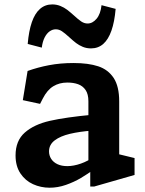

<svg xmlns="http://www.w3.org/2000/svg" viewBox="-20 -843 660 874"><path d="M390.8 -83.9 382.4 -97V-382.1Q382.4 -414.3 369.7 -433.1Q356.9 -451.9 335.6 -459.6Q314.2 -467.3 286.2 -467.2Q250.4 -467.2 222.7 -450.4Q195 -433.7 175.1 -394.9L162.4 -370.2L83.9 -387.1L105.6 -519.9Q152 -536.5 203.4 -546.3Q254.8 -556.1 314.6 -556.1Q382.1 -556.1 427.2 -541.2Q472.3 -526.2 497.5 -488Q522.6 -449.8 522.6 -381.3V-118.3L500.5 -145.9L592.5 -123.5V-46.6L409.1 6H390.8ZM50.8 -135.4Q50.8 -202.5 92.9 -239.5Q135.1 -276.6 207.2 -293Q279.4 -309.3 400.2 -320.6L399.5 -248.5Q342 -244.1 298.4 -233.8Q254.8 -223.5 229 -204Q203.2 -184.4 203.2 -153.8Q203.2 -135.2 213 -119.8Q222.9 -104.4 241.6 -95.6Q260.2 -86.8 286.4 -86.8Q315.3 -86.8 348.3 -98.4Q381.3 -110 410.6 -131.7V-74.5Q379.4 -51 348.1 -32.6Q316.8 -14.2 279.9 -1.3Q243.1 11.5 205.9 11.5Q165.8 11.5 130.3 -4.6Q94.9 -20.7 72.8 -53.8Q50.8 -87 50.8 -135.4ZM295.5 -673.4Q275.2 -692 261.9 -700.8Q248.7 -709.6 233.7 -709.6Q219.1 -709.6 205.8 -700.2Q192.6 -690.9 183 -672Q173.5 -653 170.2 -626.2L106.1 -643Q111.1 -701.8 124.9 -742Q138.8 -782.2 162.1 -802.5Q185.5 -822.9 217.8 -822.9Q237.5 -822.9 254.8 -815.9Q272.1 -808.8 285.3 -798.8Q298.5 -788.8 316.6 -772.6Q336.6 -754 350.2 -745Q363.9 -736 378.9 -736Q401.3 -736 419.5 -757.5Q437.8 -779.1 442.2 -819.4L506.4 -802.6Q501.4 -743.8 487.3 -703.6Q473.2 -663.4 450.1 -643Q426.9 -622.7 394.2 -622.7Q374.1 -622.7 357 -629.7Q339.9 -636.8 326.5 -647Q313 -657.3 295.5 -673.4Z"/></svg>

Font: Monaspace Xenon Var ExtraLight
Style: Regular
Weight: 200
Designer: Riley Cran and the Lettermatic Team
Version: Version 1.200 (Monaspace Xenon Var)